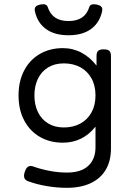

<svg xmlns="http://www.w3.org/2000/svg" viewBox="-20 -690 640 910"><path d="M464.8 -645Q464.8 -641.1 464.4 -638.7Q453.1 -583.5 412.4 -553.2Q371.6 -522.9 304.7 -522.9Q237.8 -522.9 197 -553.2Q156.2 -583.5 145 -638.7Q144.5 -641.1 144.5 -645Q144.5 -654.3 150.9 -659.9Q157.2 -665.5 170.9 -668.5Q178.2 -669.9 184.6 -669.9Q201.2 -669.9 205.6 -658.2Q216.8 -623.5 241.2 -606.9Q265.6 -590.3 304.7 -590.3Q344.2 -590.3 368.7 -606.9Q393.1 -623.5 403.8 -658.2Q408.2 -669.9 424.8 -669.9Q431.2 -669.9 438.5 -668.5Q452.1 -665.5 458.5 -659.9Q464.8 -654.3 464.8 -645ZM437.5 -378.9V-424.3Q437.5 -441.4 444.8 -448.7Q452.1 -456.1 471.2 -456.1H472.2Q491.2 -456.1 498.5 -448.7Q505.9 -441.4 505.9 -424.3V14.6Q505.9 72.8 481.2 114.5Q456.5 156.2 409.7 178.2Q362.8 200.2 296.9 200.2Q250 200.2 202.1 192.1Q154.3 184.1 112.8 168.9Q93.8 162.1 93.8 143.1Q93.8 135.3 97.7 123.5Q106.4 96.7 125.5 96.7Q130.9 96.7 136.2 98.6Q174.3 112.3 216.3 120.1Q258.3 127.9 296.9 127.9Q364.3 127.9 398.4 95.9Q432.6 64 432.6 8.3V-89.8Q372.1 -13.7 277.8 -13.7Q217.3 -13.7 169.7 -40.8Q122.1 -67.9 95 -118.7Q67.9 -169.4 67.9 -237.8Q67.9 -306.2 95 -356.9Q122.1 -407.7 169.7 -434.8Q217.3 -461.9 277.8 -461.9Q325.7 -461.9 366.2 -440.4Q406.7 -418.9 437.5 -378.9ZM143.1 -237.8Q143.1 -193.4 159.7 -158.9Q176.3 -124.5 207.8 -105.2Q239.3 -85.9 282.7 -85.9Q326.2 -85.9 360.1 -104Q394 -122.1 413.3 -156.5Q432.6 -190.9 432.6 -237.8Q432.6 -284.7 413.3 -319.1Q394 -353.5 360.1 -371.6Q326.2 -389.6 282.7 -389.6Q239.3 -389.6 207.8 -370.4Q176.3 -351.1 159.7 -316.7Q143.1 -282.2 143.1 -237.8Z"/></svg>

Font: Courier Prime Sans
Style: Regular
Weight: 400
Designer: Alan Dague-Greene
Foundry: Quote-Unquote Apps
Version: Version 3.020